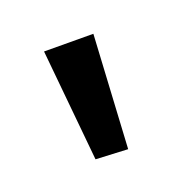

<svg xmlns="http://www.w3.org/2000/svg" viewBox="-81 -212 423 432"><g transform="rotate(-30 130.5 3.5)"><path d="M62 129 83 -139 199 -118 137 146Z"/></g></svg>

Font: Hussar
Style: BoldWeb
Weight: 700
Foundry: Cannot Into Space Fonts
Version: Version 2.00